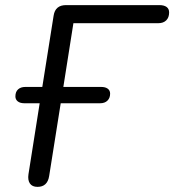

<svg xmlns="http://www.w3.org/2000/svg" viewBox="-20 -725 682 752"><path d="M126.9 6.9Q106.1 6.9 97.1 -6.4Q88.1 -19.7 91.5 -42.6L135.4 -320.6H75.4Q58.8 -320.6 49.6 -327.9Q40.3 -335.3 40.3 -347.4Q40.3 -365.5 50.8 -375Q61.3 -384.5 79.3 -384.5H145.7L190 -663.7Q196.3 -705 238.6 -705H604Q622.5 -705 632.5 -697.7Q642.4 -690.4 642.4 -676.3Q642.4 -656.4 631 -645.2Q619.6 -634.1 599.7 -634.1H267.5L228.1 -384.5H376.2Q392.8 -384.5 402 -377.6Q411.3 -370.8 411.3 -358.1Q411.3 -341.1 400.8 -330.8Q390.4 -320.6 372.3 -320.6H217.8L172.5 -35.3Q165.7 6.9 126.9 6.9Z"/></svg>

Font: Nunito Variable Extra Light
Style: Italic
Weight: 200
Italic angle: -9°
Designer: Vernon Adams
Foundry: Vernon Adams
Version: Version 3.602